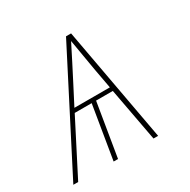

<svg xmlns="http://www.w3.org/2000/svg" viewBox="-124 -637 748 755"><g transform="rotate(-30 250.0 -260.0)"><path d="M1 0 268 -520H291L386 0H365L320 -242H244L204 0H184L224 -242H147L23 0ZM317 -260 301 -347Q295 -383 288.5 -420Q282 -457 276 -494Q257 -457 238.5 -420Q220 -383 201 -347L156 -260Z"/></g></svg>

Font: Iosevka SS04 Thin
Style: Italic
Weight: 100
Italic angle: -9°
Monospace: yes
Designer: Belleve Invis
Foundry: Belleve Invis
Version: Version 19.0.0; ttfautohint (v1.8.4)